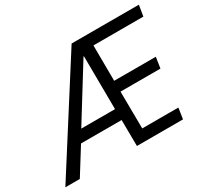

<svg xmlns="http://www.w3.org/2000/svg" viewBox="-193 -910 1187 1115"><g transform="rotate(-30 400.0 -352.5)"><path d="M-50 0 399 -705H850L838 -632H476L503 -665L505 -369L473 -394H784L773 -321H477L505 -344L508 -42L479 -73H750L739 0H430L428 -203L449 -175H132L173 -202L47 0ZM421 -605 188 -229 182 -249H443L427 -228L424 -605Z"/></g></svg>

Font: Nunito Sans 10pt Condensed Medium
Style: Italic
Weight: 500
Width: 3
Italic angle: -9°
Designer: Vernon Adams
Foundry: Vernon Adams
Version: Version 3.101;gftools[0.9.27]